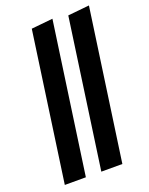

<svg xmlns="http://www.w3.org/2000/svg" viewBox="-142 -826 699 900"><g transform="rotate(-20 208.0 -376.0)"><path d="M233.9 -752 127 0H22L127 -741.2ZM416 -752 309.1 0H204.1L309.1 -741.2Z"/></g></svg>

Font: Fira Sans Compressed Medium
Style: Italic
Weight: 500
Width: 3
Italic angle: -8°
Designer: Carrois Corporate & Edenspiekermann AG
Foundry: Carrois Corporate GbR & Edenspiekermann AG
Version: Version 4.203;PS 004.203;hotconv 1.0.88;makeotf.lib2.5.64775